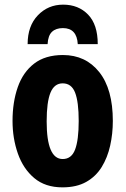

<svg xmlns="http://www.w3.org/2000/svg" viewBox="-20 -797 541 827"><path d="M466 -276Q466 -221 454.5 -169.5Q443 -118 418 -77.5Q393 -37 351.5 -13.5Q310 10 249 10Q175 10 127.5 -30Q80 -70 57 -135.5Q34 -201 34 -276Q34 -357 56.5 -421.5Q79 -486 127 -523Q175 -560 251 -560Q349 -560 407.5 -486.5Q466 -413 466 -276ZM181 -274Q181 -112 250 -112Q288 -112 303.5 -153Q319 -194 319 -276Q319 -358 303.5 -398Q288 -438 250 -438Q214 -438 197.5 -398Q181 -358 181 -274ZM252 -777Q318 -777 359.5 -734Q401 -691 401 -607H315Q311 -676 251 -676Q221 -676 204 -660Q187 -644 185 -607H99Q99 -685 143 -731Q187 -777 252 -777Z"/></svg>

Font: Noto Sans ExtraCondensed ExtraBold
Style: Regular
Weight: 800
Width: 2
Designer: Monotype Design Team
Foundry: Monotype Imaging Inc.
Version: Version 2.013; ttfautohint (v1.8.4.7-5d5b)